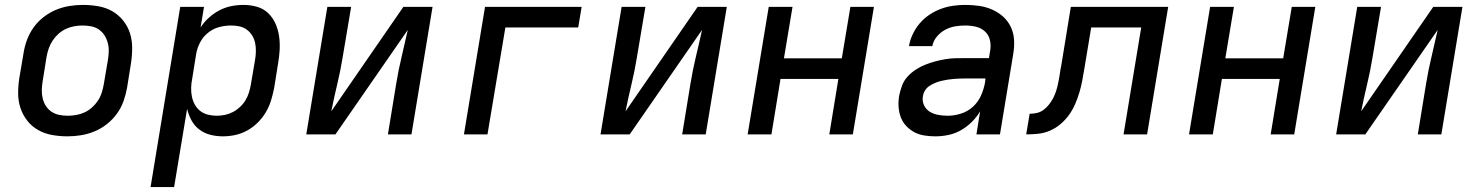

<svg xmlns="http://www.w3.org/2000/svg" viewBox="-20 -548 6040 783"><path d="M255 8Q223 8 192.5 2.5Q162 -3 136 -17.5Q110 -32 91.5 -55.5Q73 -79 63.5 -107.5Q54 -136 54 -167.5Q54 -199 59 -231L76 -331Q80 -358 90 -385Q100 -412 117 -436Q134 -460 158 -478.5Q182 -497 208.5 -508Q235 -519 263 -523.5Q291 -528 318 -528Q350 -528 381 -522.5Q412 -517 437.5 -502.5Q463 -488 482 -464.5Q501 -441 510 -412.5Q519 -384 519 -352.5Q519 -321 514 -289L498 -189Q493 -162 483.5 -135Q474 -108 456.5 -84Q439 -60 415.5 -41.5Q392 -23 365 -12Q338 -1 310.5 3.5Q283 8 255 8ZM256 -76Q273 -76 290.5 -79Q308 -82 324.5 -89.5Q341 -97 355 -109.5Q369 -122 379 -137Q389 -152 394.5 -169Q400 -186 403 -203L420 -303Q423 -321 423.5 -338.5Q424 -356 419.5 -373Q415 -390 406 -404Q397 -418 383.5 -427.5Q370 -437 352.5 -440.5Q335 -444 317 -444Q300 -444 283 -441Q266 -438 249.5 -430.5Q233 -423 219 -410.5Q205 -398 195 -383Q185 -368 179 -351Q173 -334 170 -317L154 -217Q151 -199 150.5 -181.5Q150 -164 154 -147Q158 -130 167 -116Q176 -102 190 -92.5Q204 -83 221 -79.5Q238 -76 256 -76Z M594 215 715 -520H812L798 -436Q812 -458 832 -476Q852 -494 875 -506Q898 -518 923 -523Q948 -528 973 -528Q1001 -528 1027.5 -520.5Q1054 -513 1073 -495Q1092 -477 1103 -452.5Q1114 -428 1118 -401Q1122 -374 1120.5 -345.5Q1119 -317 1114 -289L1098 -189Q1093 -164 1085.5 -139Q1078 -114 1064.5 -91Q1051 -68 1031.5 -48.5Q1012 -29 988.5 -16Q965 -3 939.5 2.5Q914 8 889 8Q862 8 837 1.5Q812 -5 792.5 -20Q773 -35 761 -57Q749 -79 743 -104L690 215ZM864 -76Q881 -76 897.5 -79.5Q914 -83 929.5 -91Q945 -99 958.5 -111.5Q972 -124 981 -139Q990 -154 995 -170Q1000 -186 1003 -203L1020 -303Q1023 -320 1023.5 -338Q1024 -356 1020.5 -372.5Q1017 -389 1008.5 -403Q1000 -417 986.5 -427Q973 -437 956.5 -440.5Q940 -444 922 -444Q898 -444 873.5 -437.5Q849 -431 828.5 -414.5Q808 -398 796 -375Q784 -352 780 -328L764 -228Q760 -209 759.5 -190.5Q759 -172 762.5 -154.5Q766 -137 774.5 -121.5Q783 -106 796.5 -95.5Q810 -85 827.5 -80.5Q845 -76 864 -76Z M1229 0 1315 -520H1412L1377 -312Q1368 -257 1355 -203Q1342 -149 1331 -94L1625 -520H1744L1658 0H1562L1596 -208Q1605 -263 1618 -317Q1631 -371 1643 -426L1348 0Z M1872 0 1958 -520H2352L2338 -436H2041L1968 0Z M2429 0 2515 -520H2612L2577 -312Q2568 -257 2555 -203Q2542 -149 2531 -94L2825 -520H2944L2858 0H2762L2796 -208Q2805 -263 2818 -317Q2831 -371 2843 -426L2548 0Z M3029 0 3115 -520H3212L3177 -310H3413L3448 -520H3544L3458 0H3362L3399 -226H3163L3126 0Z M3795 8Q3795 8 3795 8Q3795 8 3795 8H3794Q3772 8 3749.5 4.5Q3727 1 3708.5 -9Q3690 -19 3675.5 -34.5Q3661 -50 3653.5 -70Q3646 -90 3644.5 -112.5Q3643 -135 3647 -158Q3651 -178 3658.5 -198.5Q3666 -219 3681 -235.5Q3696 -252 3714.5 -264Q3733 -276 3753 -284Q3773 -292 3793.5 -297.5Q3814 -303 3834.5 -306.5Q3855 -310 3875.5 -310.5Q3896 -311 3917 -311H4013L4018 -341Q4022 -363 4017 -384.5Q4012 -406 3996.5 -420Q3981 -434 3960 -439Q3939 -444 3916 -444Q3896 -444 3875 -440.5Q3854 -437 3834.5 -426.5Q3815 -416 3800.5 -398.5Q3786 -381 3782 -360H3687Q3691 -385 3702.5 -409Q3714 -433 3731 -453Q3748 -473 3770.5 -488Q3793 -503 3817.5 -512Q3842 -521 3867 -524.5Q3892 -528 3916 -528Q3945 -528 3973 -524Q4001 -520 4026 -509Q4051 -498 4071 -480Q4091 -462 4102.5 -437.5Q4114 -413 4115.5 -384.5Q4117 -356 4112 -327L4058 0H3962L3977 -94Q3963 -70 3942.5 -50Q3922 -30 3898 -16.5Q3874 -3 3847.5 2.5Q3821 8 3795 8ZM3845 -76Q3871 -76 3898.5 -84.5Q3926 -93 3947.5 -112.5Q3969 -132 3980.5 -158Q3992 -184 3997 -211L3999 -228H3917Q3905 -228 3892.5 -227.5Q3880 -227 3868 -226Q3856 -225 3843.5 -223Q3831 -221 3818.5 -218Q3806 -215 3794 -210Q3782 -205 3771 -198Q3760 -191 3753 -180Q3746 -169 3744 -157Q3740 -137 3748 -119.5Q3756 -102 3771.5 -92.5Q3787 -83 3806 -79.5Q3825 -76 3845 -76Z M4165 0 4179 -84Q4194 -84 4209 -87.5Q4224 -91 4236.5 -100.5Q4249 -110 4259 -123Q4269 -136 4276 -150Q4283 -164 4287.5 -178.5Q4292 -193 4295 -207.5Q4298 -222 4300.5 -236.5Q4303 -251 4305 -266Q4306 -270 4306.5 -273.5Q4307 -277 4308 -281L4347 -520H4744L4658 0H4562L4634 -436H4430L4402 -267Q4398 -243 4393.5 -219Q4389 -195 4382 -171.5Q4375 -148 4365 -124.5Q4355 -101 4340 -80Q4325 -59 4305 -42Q4285 -25 4261.5 -15Q4238 -5 4213.5 -2.5Q4189 0 4165 0Z M4829 0 4915 -520H5012L4977 -310H5213L5248 -520H5344L5258 0H5162L5199 -226H4963L4926 0Z M5429 0 5515 -520H5612L5577 -312Q5568 -257 5555 -203Q5542 -149 5531 -94L5825 -520H5944L5858 0H5762L5796 -208Q5805 -263 5818 -317Q5831 -371 5843 -426L5548 0Z"/></svg>

Font: Iosevka SS04 Md Ex Obl
Style: Regular
Weight: 500
Width: 7
Italic angle: -9°
Monospace: yes
Designer: Belleve Invis
Foundry: Belleve Invis
Version: Version 19.0.0; ttfautohint (v1.8.4)